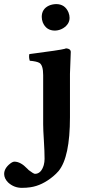

<svg xmlns="http://www.w3.org/2000/svg" viewBox="-107 -678 438 930"><path d="M102.1 -314Q102.1 -361.3 84.5 -373Q71.3 -380.9 37.1 -383.8Q31.7 -401.9 35.2 -416Q186 -435.5 206.1 -441.4Q210.4 -442.9 212.9 -443.8Q234.9 -442.4 235.8 -426.8Q235.8 -425.3 231.9 -320.8V-109.9Q231.9 83 176.8 150.4Q165 164.1 150.9 175.8Q97.2 220.7 40.5 229Q21.5 231.9 -1 231.9Q-39.6 231.9 -67.9 205.6Q-86.4 187 -86.9 165Q-86.9 137.2 -57.6 114.3Q-45.4 105 -37.1 105Q-7.3 105 24.9 138.7Q30.3 144.5 32.2 146Q53.7 162.6 62 164.1Q92.3 164.1 105 121.6Q108.9 106.4 108.9 91.8Q108.9 57.6 105.5 2Q102.1 -48.8 102.1 -76.2ZM95.2 -596.2Q95.2 -634.8 130.4 -650.9Q146 -657.7 165 -658.2Q207.5 -658.2 224.6 -618.2Q230 -604.5 230 -591.8Q230 -561 199.2 -541.5Q180.7 -530.3 159.2 -529.8Q116.7 -529.8 100.1 -569.8Q95.2 -583 95.2 -596.2Z"/></svg>

Font: Linux Libertine O
Style: Bold
Weight: 700
Designer: Philipp H. Poll
Foundry: Philipp H. Poll
Version: Version 5.0.0